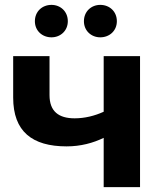

<svg xmlns="http://www.w3.org/2000/svg" viewBox="-20 -767 671 787"><path d="M554 -537H405V-309C368 -292 327 -282 286 -282C221 -282 183 -310 183 -377V-537H34V-367C34 -228 112 -167 253 -167C311 -167 362 -181 405 -202V0H554ZM391 -614C429 -614 459 -641 459 -680C459 -720 429 -747 391 -747C354 -747 324 -720 324 -680C324 -641 354 -614 391 -614ZM191 -614C228 -614 258 -641 258 -680C258 -720 228 -747 191 -747C153 -747 123 -720 123 -680C123 -641 153 -614 191 -614Z"/></svg>

Font: Montserrat-Alt1
Style: Bold
Weight: 700
Designer: Differentunic
Foundry: Differentunic
Version: Version 7.222